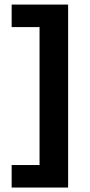

<svg xmlns="http://www.w3.org/2000/svg" viewBox="-20 -695 392 840"><path d="M278 125.5H31V27H153V-576.5H31V-675H278Z"/></svg>

Font: AnekLatin_SemiExpandedSemiBold
Style: Regular
Weight: 600
Width: 6
Designer: Yesha Goshar
Foundry: Ek Type
Version: Version 1.003